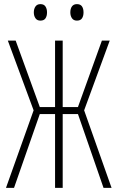

<svg xmlns="http://www.w3.org/2000/svg" viewBox="-20 -911 570 931"><path d="M9 0 143 -376 18 -714H56L173 -392H247V-714H284V-392H358L474 -714H512L388 -376L521 0H482L358 -358H284V0H247V-358H173L48 0ZM353 -811Q337 -811 329 -822.5Q321 -834 321 -851Q321 -869 329 -880Q337 -891 353 -891Q370 -891 377.5 -880Q385 -869 385 -851Q385 -833 377.5 -822Q370 -811 353 -811ZM176 -811Q160 -811 152 -822.5Q144 -834 144 -851Q144 -868 152 -879.5Q160 -891 176 -891Q193 -891 200.5 -879.5Q208 -868 208 -851Q208 -833 200.5 -822Q193 -811 176 -811Z"/></svg>

Font: Noto Sans Mono Condensed ExtraLight
Style: Regular
Weight: 200
Width: 3
Designer: Monotype Design Team
Foundry: Monotype Imaging Inc.
Version: Version 2.014; ttfautohint (v1.8.4.7-5d5b)